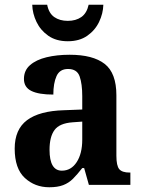

<svg xmlns="http://www.w3.org/2000/svg" viewBox="-20 -780 600 810"><path d="M188 10Q127 10 84.5 -29.5Q42 -69 42 -153Q42 -234 94 -273Q146 -312 250 -315L327 -318V-374Q327 -426 316 -457.5Q305 -489 267 -489Q232 -489 218.5 -459Q205 -429 205 -381Q143 -381 112 -396.5Q81 -412 81 -447Q81 -483 107 -505.5Q133 -528 176.5 -538.5Q220 -549 274 -549Q372 -549 421.5 -510.5Q471 -472 471 -378V-123Q471 -81 483 -66.5Q495 -52 527 -52H530V0H355L335 -71H327Q306 -44 288 -26Q270 -8 246.5 1Q223 10 188 10ZM241 -60Q280 -60 303.5 -96Q327 -132 327 -191V-267L286 -264Q231 -260 210 -231.5Q189 -203 189 -148Q189 -60 241 -60ZM266 -606Q217 -606 184 -629Q151 -652 134 -687.5Q117 -723 116 -760H179Q186 -724 209 -708Q232 -692 266 -692Q300 -692 323 -708Q346 -724 354 -760H416Q415 -723 398 -687.5Q381 -652 348 -629Q315 -606 266 -606Z"/></svg>

Font: Noto Serif Thai SemiCondensed
Style: Bold
Weight: 700
Width: 4
Designer: Monotype Design Team
Foundry: Monotype Imaging Inc.
Version: Version 2.002; ttfautohint (v1.8.4.7-5d5b)